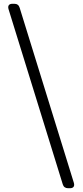

<svg xmlns="http://www.w3.org/2000/svg" viewBox="-20 -812 437 1016"><path d="M340 184H350C368 184 376 174 371 156L84 -771C80 -785 70 -792 56 -792H46C28 -792 20 -782 25 -764L312 163C316 177 326 184 340 184Z"/></svg>

Font: 寒蝉锦书宋Pro Soft
Style: Regular
Weight: 700
Designer: 寒蝉锦书宋{Warren} 思源宋体{Ryoko NISHIZUKA 西塚涼子 (kana & ideographs); Frank Grießhammer (Latin, Greek & Cyrillic); Wenlong ZHANG 
Foundry: Adobe & ChillType
Version: Version 2.000;Glyphs 3.1.1 (3135)